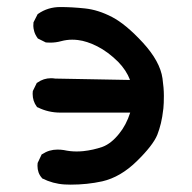

<svg xmlns="http://www.w3.org/2000/svg" viewBox="-20 -511 540 540"><path d="M85.4 -44.9Q85.4 -47.9 85.9 -52.7L97.2 -76.7L99.1 -77.6Q118.2 -90.3 141.6 -90.3Q150.9 -90.3 159.7 -88.9Q177.2 -85 195.3 -85Q204.6 -85 213.9 -85.9Q242.2 -88.9 268.6 -98.1Q293 -107.4 314.9 -134.8Q335 -159.2 346.2 -194.3H158.2Q154.3 -194.3 149.9 -194.3Q115.7 -194.3 86.4 -209L84.5 -209.5L83.5 -210.9Q71.8 -226.6 71.8 -247.1Q71.8 -250 72.3 -254.9L83.5 -277.8L85.4 -278.8Q102.5 -291 123.5 -291Q129.4 -291 135.3 -290L345.7 -286.1Q335.4 -313.5 312 -337.4Q283.2 -365.7 253.7 -380.6Q224.1 -395.5 199.2 -398.4Q190.9 -399.4 183.1 -399.4Q167.5 -399.4 152.3 -395.3Q137.2 -391.1 121.1 -391.1Q115.7 -391.1 108.9 -391.6L86.4 -402.8Q78.6 -413.6 76.2 -422.9Q73.7 -432.1 73.7 -438Q73.7 -443.8 74.2 -448.2L85.9 -471.2L87.4 -472.2Q114.7 -491.2 149.4 -491.2Q182.1 -491.2 218.8 -487.3Q256.3 -483.4 295.2 -463.1Q334 -442.9 381.8 -391.1Q430.2 -338.4 437 -290.5Q440.9 -263.2 440.9 -241.5Q440.9 -219.7 439.5 -206.1Q438 -192.4 436.3 -182.9Q434.6 -173.3 432.6 -164.6Q428.2 -146.5 422.4 -131.8Q410.2 -102.1 364.7 -57.6Q318.8 -12.7 267.6 -1Q225.1 8.3 178.7 8.3Q168 8.3 161.6 7.8Q128.9 5.9 98.6 -9.3L97.7 -10.7Q85.4 -24.4 85.4 -44.9Z"/></svg>

Font: Bakudai
Style: Bold
Weight: 700
Version: Version 1.48